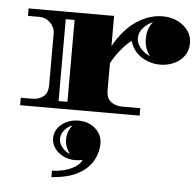

<svg xmlns="http://www.w3.org/2000/svg" viewBox="-62 -643 1126 1103"><g transform="rotate(5 500.5 -92.0)"><path d="M60 0V-43H126Q163 -43 189.5 -63Q216 -83 216 -132V-426Q216 -462 189.5 -488.5Q163 -515 126 -515H60V-558H553V-384Q610 -485 683 -532.5Q756 -580 832 -580Q879 -580 917.5 -561.5Q956 -543 978.5 -511.5Q1001 -480 1001 -441Q1001 -396 978 -365Q955 -334 918 -318Q881 -302 840 -302Q803 -302 767.5 -315.5Q732 -329 705 -356Q678 -383 666 -424Q634 -400 603 -361Q572 -322 553 -286V-132Q553 -83 579.5 -63Q606 -43 643 -43H749V0ZM779 -345Q746 -387 746 -444Q746 -503 779 -542Q745 -527 722.5 -501Q700 -475 700 -444Q700 -413 722.5 -386.5Q745 -360 779 -345ZM278 -43H329V-515H278ZM275 396V359Q299 359 333.5 352Q368 345 400 327.5Q432 310 446 281Q427 287 403 287Q365 287 333.5 271.5Q302 256 283.5 229.5Q265 203 265 172Q265 140 283.5 114.5Q302 89 333.5 74Q365 59 403 59Q441 59 471.5 74.5Q502 90 520.5 117Q539 144 539 180Q539 229 514 276Q489 323 431 356Q373 389 275 396ZM365 253 367 250Q355 236 347.5 215.5Q340 195 340 172Q340 149 347.5 128.5Q355 108 367 94L365 91Q339 103 322 125Q305 147 305 172Q305 197 322 219Q339 241 365 253Z"/></g></svg>

Font: Diplomata
Style: Regular
Weight: 400
Designer: Eduardo Rodriguez Tunni
Foundry: Eduardo Rodriguez Tunni
Version: Version 1.002; ttfautohint (v1.8.4.7-5d5b);gftools[0.9.23]